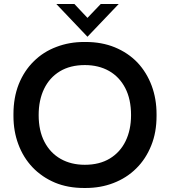

<svg xmlns="http://www.w3.org/2000/svg" viewBox="-20 -921 846 956"><path d="M406.5 15H398Q318 15 254 -11.5Q188 -39.5 142 -88Q95.5 -137 71 -203.5Q47 -268 47 -343.5V-352.5Q47 -434.5 73 -501Q100 -568.5 148 -615.5Q195.5 -663 261 -687.5Q325 -712 398.5 -712H407Q486.5 -712 551.5 -685.5Q618 -658 664.5 -609.5Q710.5 -560.5 735.5 -493.5Q759.5 -428.5 759.5 -352.5V-343.5Q759.5 -261.5 733 -196.5Q706 -129 658 -82Q610 -34.5 544.5 -9.5Q481 15 406.5 15ZM402.5 -100.5Q475.5 -100.5 527 -131.8Q578.5 -163 605.5 -218.8Q632.5 -274.5 632.5 -348Q632.5 -427 603.5 -482.8Q574.5 -538.5 522.8 -567.8Q471 -597 402.5 -597Q329.5 -597 278 -565.8Q226.5 -534.5 199.5 -478.5Q172.5 -422.5 172.5 -348Q172.5 -270 201.5 -214.5Q230.5 -159 282.2 -129.8Q334 -100.5 402.5 -100.5ZM415.5 -738 260.5 -901H350.5L415.5 -832L481.5 -901H571Z"/></svg>

Font: Acari Sans Neue
Style: Bold
Weight: 700
Designer: Alfredo Marco Pradil (font), Cristiano Sobral (main changes)
Foundry: Hanken Design Co. (font), Cristiano Sobral (main changes)
Version: Version 2.459;March 19, 2022;FontCreator 14.0.0.2808 64-bit;